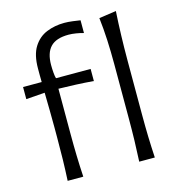

<svg xmlns="http://www.w3.org/2000/svg" viewBox="-114 -882 903 981"><g transform="rotate(-15 337.0 -392.0)"><path d="M123 0Q126 -58.6 127.2 -112.5Q128.4 -166.5 128.4 -231.4V-282.7Q128.4 -323.7 127.7 -368.9Q127 -414.1 126 -465.3L26.9 -458V-522H125.5Q125 -539.1 125 -556.9Q125 -574.7 125 -593.3Q125 -665.5 151.4 -707.3Q177.7 -749 220.9 -766.6Q264.2 -784.2 314.9 -784.2Q335.4 -784.2 359.9 -781Q384.3 -777.8 398.9 -775.4V-708Q382.3 -712.9 360.1 -716.6Q337.9 -720.2 320.3 -720.2Q254.4 -720.2 224.4 -688.7Q194.3 -657.2 194.3 -593.3Q194.3 -574.2 196 -552.7Q197.8 -531.2 201.2 -522H384.3V-458Q336.9 -461.9 291 -463.9Q245.1 -465.8 199.2 -466.8V-231.4Q199.2 -166.5 200.7 -112.5Q202.1 -58.6 205.6 0ZM501.5 0Q504.4 -57.6 505.9 -111.1Q507.3 -164.6 507.3 -228.5V-515.1Q507.3 -581.1 504.4 -642.1Q501.5 -703.1 494.6 -761.2L585.4 -774.4Q581.5 -710.9 579.6 -647.2Q577.6 -583.5 577.6 -515.1V-228.5Q577.6 -164.6 579.1 -111.1Q580.6 -57.6 584 0Z"/></g></svg>

Font: Pinar Regular
Style: Regular
Weight: 400
Designer: Amin Abedi
Version: Version 3.000